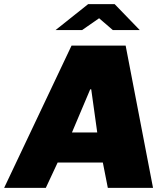

<svg xmlns="http://www.w3.org/2000/svg" viewBox="-64 -906 793 926"><path d="M674 0H456L432 -122H214L157 0H-44L281 -686H542ZM371 -475 283 -267H405L376 -475ZM414 -818 332 -761H204L361 -886H489L610 -761H480Z"/></svg>

Font: Chivo Black Italic
Style: Regular
Weight: 900
Italic angle: -8.05°
Designer: Hector Gatti
Foundry: Omnibus-Type
Version: Version 1.007